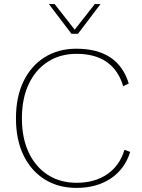

<svg xmlns="http://www.w3.org/2000/svg" viewBox="-20 -908 696 938"><path d="M616 -166Q590 -82 521 -36Q452 10 354 10Q265 10 198.5 -31.5Q132 -73 95 -149Q58 -225 58 -330Q58 -435 95 -511Q132 -587 198.5 -628.5Q265 -670 353 -670Q557 -670 609 -500L582 -487Q534 -645 354 -645Q274 -645 214 -606.5Q154 -568 120.5 -497.5Q87 -427 87 -330Q87 -233 120.5 -162.5Q154 -92 214 -53.5Q274 -15 354 -15Q443 -15 504 -57Q565 -99 588 -176ZM471 -888 361 -743H329L219 -888H247L345 -763L443 -888Z"/></svg>

Font: Work Sans ExtraLight
Style: Regular
Weight: 200
Designer: Wei Huang
Foundry: Wei Huang
Version: Version 2.010; ttfautohint (v1.8.3)